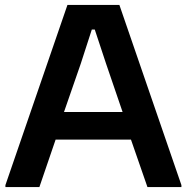

<svg xmlns="http://www.w3.org/2000/svg" viewBox="-20 -760 759 780"><path d="M2 -8 254 -740H465L717 -8V0H579L512 -193H206L140 0H2ZM478 -305 411 -501 365 -640H353L308 -501L240 -305Z"/></svg>

Font: Encode Sans Normal
Style: SemiBold
Weight: 600
Designer: Pablo Impallari, Andres Torresi
Foundry: Pablo Impallari, Andres Torresi
Version: Version 1.000; ttfautohint (v1.00) -l 8 -r 50 -G 200 -x 14 -